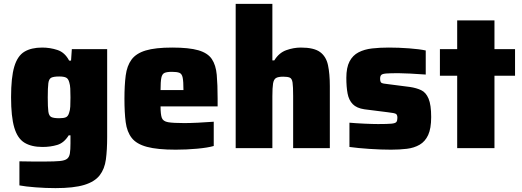

<svg xmlns="http://www.w3.org/2000/svg" viewBox="-20 -763 2691 989"><path d="M266 206Q216 206 163.5 202Q111 198 80 192V68Q112 69 147 69Q182 69 215 69Q261 69 287.5 66.5Q314 64 325.5 55Q337 46 340 27Q343 8 343 -24V-66H334Q310 -27 275 -16.5Q240 -6 199 -6Q142 -6 106 -28Q70 -50 53.5 -106Q37 -162 37 -262Q37 -364 53.5 -419.5Q70 -475 105.5 -496.5Q141 -518 197 -518Q238 -518 276 -505.5Q314 -493 336 -451H346L350 -510H532V-57Q532 9 525.5 58Q519 107 493.5 140Q468 173 414 189.5Q360 206 266 206ZM285 -154Q308 -154 319.5 -159Q331 -164 336 -182Q341 -195 342 -214.5Q343 -234 343 -261Q343 -288 342 -307Q341 -326 337 -338Q332 -358 320 -363.5Q308 -369 285 -369Q257 -369 244.5 -363Q232 -357 229 -334.5Q226 -312 226 -261Q226 -211 229 -188.5Q232 -166 244.5 -160Q257 -154 285 -154Z M885 8Q791 8 737 -6.5Q683 -21 658.5 -52.5Q634 -84 627.5 -133.5Q621 -183 621 -254Q621 -324 627.5 -374Q634 -424 657.5 -456Q681 -488 730.5 -503Q780 -518 867 -518Q954 -518 1002 -504Q1050 -490 1071 -459Q1092 -428 1096.5 -377.5Q1101 -327 1101 -254V-215H807Q807 -174 813.5 -156Q820 -138 846 -133.5Q872 -129 930 -129Q957 -129 999.5 -131Q1042 -133 1081 -136V-11Q1050 -2 995 3Q940 8 885 8ZM807 -299H925Q925 -343 921 -363Q917 -383 904 -388Q891 -393 866 -393Q840 -393 827.5 -387.5Q815 -382 811 -362Q807 -342 807 -299Z M1194 0V-743H1383V-452H1393Q1417 -491 1454.5 -504.5Q1492 -518 1530 -518Q1597 -518 1628.5 -495Q1660 -472 1669.5 -427.5Q1679 -383 1679 -319V0H1490V-269Q1490 -317 1487 -337.5Q1484 -358 1473 -363Q1462 -368 1439 -368Q1413 -368 1401.5 -361Q1390 -354 1386.5 -332.5Q1383 -311 1383 -267V0Z M1994 8Q1943 8 1883 4Q1823 0 1780 -6V-131Q1814 -128 1857 -126Q1900 -124 1928 -124Q1976 -124 1996.5 -126Q2017 -128 2022 -135Q2027 -142 2027 -156Q2027 -171 2020 -176Q2013 -181 1976 -185L1857 -200Q1817 -206 1797 -226.5Q1777 -247 1770.5 -281Q1764 -315 1764 -362Q1764 -415 1780.5 -446.5Q1797 -478 1827 -493.5Q1857 -509 1896.5 -513.5Q1936 -518 1983 -518Q2033 -518 2087 -514Q2141 -510 2173 -503V-379Q2133 -382 2093 -384Q2053 -386 2033 -386Q1991 -386 1970.5 -384.5Q1950 -383 1944 -377Q1938 -371 1938 -358Q1938 -342 1944 -337Q1950 -332 1983 -329L2092 -315Q2125 -310 2149.5 -298.5Q2174 -287 2187.5 -255Q2201 -223 2201 -160Q2201 -101 2185.5 -67.5Q2170 -34 2141.5 -17.5Q2113 -1 2075.5 3.5Q2038 8 1994 8Z M2335 0V-373H2246V-510H2335V-658H2527V-510H2633V-373H2527V0Z"/></svg>

Font: Saira ExtraBold
Style: Regular
Weight: 800
Designer: Hector Gatti with collaboration of the Omnibus-Type team
Foundry: Omnibus-Type
Version: Version 1.100; ttfautohint (v1.8.3)